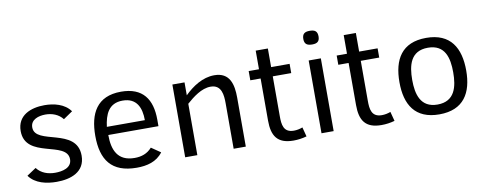

<svg xmlns="http://www.w3.org/2000/svg" viewBox="-59 -937 3107 1229"><g transform="rotate(-10 1494.5 -322.0)"><path d="M49 -59C89 -3 163 12 227 12C318 12 413 -19 413 -126C413 -311 133 -242 133 -358C133 -410 187 -425 230 -425C273 -425 315 -410 342 -375L402 -416C364 -469 295 -485 234 -485C145 -485 56 -450 56 -348C56 -166 336 -237 336 -116C336 -59 273 -47 228 -47C182 -47 138 -61 109 -99Z M748 12C814 12 877 -3 918 -58L858 -99C828 -65 790 -52 745 -52C635 -52 604 -128 604 -226H930V-268C930 -401 873 -485 732 -485C574 -485 521 -379 521 -235C521 -79 584 12 748 12ZM732 -427C824 -427 851 -359 851 -279H604C614 -357 640 -427 732 -427Z M1064 0H1143V-334C1186 -372 1243 -417 1302 -417C1374 -417 1379 -349 1379 -294V0H1458V-319C1458 -404 1439 -485 1338 -485C1262 -485 1195 -440 1143 -389V-473H1064Z M1627 -413V-139C1627 -40 1661 15 1766 15C1795 15 1824 11 1852 3L1836 -58C1818 -51 1798 -47 1779 -47C1711 -47 1706 -100 1706 -154V-413H1826V-473H1706V-594H1627V-473H1560V-413Z M1950 0H2029V-473H1950ZM1991 -570C2022 -570 2039 -581 2039 -614C2039 -649 2021 -659 1989 -659C1957 -659 1940 -648 1940 -614C1940 -580 1959 -570 1991 -570Z M2199 -413V-139C2199 -40 2233 15 2338 15C2367 15 2396 11 2424 3L2408 -58C2390 -51 2370 -47 2351 -47C2283 -47 2278 -100 2278 -154V-413H2398V-473H2278V-594H2199V-473H2132V-413Z M2715 12C2873 12 2932 -90 2932 -235C2932 -381 2874 -485 2715 -485C2556 -485 2498 -382 2498 -235C2498 -89 2557 12 2715 12ZM2715 -421C2827 -421 2848 -331 2848 -238C2848 -145 2827 -52 2714 -52C2603 -52 2581 -143 2581 -235C2581 -329 2602 -421 2715 -421Z"/></g></svg>

Font: Logix
Style: Regular
Weight: 400
Designer: Michael Lee Finney
Version: Version 1.06